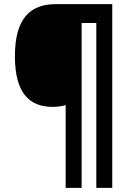

<svg xmlns="http://www.w3.org/2000/svg" viewBox="-20 -780 641 927"><path d="M522 127V-760H249C126 -760 52 -691 52 -509C52 -333 120 -264 234 -264C258 -264 280 -267 297 -273V127H374V-669H445V127Z"/></svg>

Font: Noto Sans Kannada SemiCondensed
Style: Bold
Weight: 700
Width: 4
Designer: Jelle Bosma - Monotype Design Team
Foundry: Monotype Imaging Inc.
Version: Version 2.005